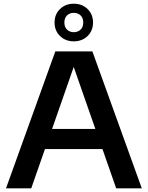

<svg xmlns="http://www.w3.org/2000/svg" viewBox="-20 -1018 798 1038"><path d="M12.5 0 279 -740H479.5L746.5 0H608L534 -212H223L149 0ZM261.5 -321H495.5L378.5 -656ZM379 -794.5Q334 -794.5 304.5 -823.2Q275 -852 275 -896.5Q275 -940.5 304.5 -969.2Q334 -998 379 -998Q424 -998 453.5 -969.2Q483 -940.5 483 -896.5Q483 -852 453.5 -823.2Q424 -794.5 379 -794.5ZM379 -844Q401.5 -844 415.8 -858Q430 -872 430 -896.5Q430 -920.5 415.8 -934.5Q401.5 -948.5 379 -948.5Q356.5 -948.5 342.2 -934.5Q328 -920.5 328 -896.5Q328 -872 342.2 -858Q356.5 -844 379 -844Z"/></svg>

Font: Encode Sans SmExp SmBold
Style: Regular
Weight: 600
Width: 6
Designer: Multiple Designers
Foundry: Impallari Type
Version: Version 3.002; ttfautohint (v1.8.3) -l 8 -r 50 -G 200 -x 14 